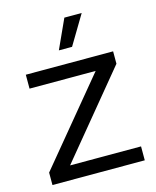

<svg xmlns="http://www.w3.org/2000/svg" viewBox="-111 -811 723 888"><g transform="rotate(-15 250.5 -367.0)"><path d="M29.1 0V-59.6L358.7 -458.1H42.1V-524.7H460.1V-465.3L131.3 -66.6H471.1V0ZM218.9 -593.9 282.6 -733.6H365.6L282.1 -593.9Z"/></g></svg>

Font: Mona Sans ExtraLight
Style: Regular
Weight: 200
Designer: Deni Anggara
Foundry: GitHub
Version: Version 2.000